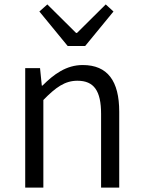

<svg xmlns="http://www.w3.org/2000/svg" viewBox="-20 -848 645 868"><path d="M94 0H176V-396C232 -453 273 -483 330 -483C405 -483 437 -437 437 -333V0H519V-343C519 -481 467 -554 354 -554C280 -554 224 -513 172 -461H169L161 -540H94ZM286 -640H365L493 -796L458 -828L328 -699H324L194 -828L158 -796Z"/></svg>

Font: Noto Sans CJK SC DemiLight
Style: Regular
Weight: 350
Designer: Ryoko NISHIZUKA 西塚涼子 (kana, bopomofo & ideographs); Paul D. Hunt (Latin, Greek & Cyrillic); Sandoll Communications 산돌커뮤니
Foundry: Adobe
Version: Version 2.004;hotconv 1.0.118;makeotfexe 2.5.65603